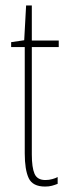

<svg xmlns="http://www.w3.org/2000/svg" viewBox="-20 -676 249 706"><path d="M147 -14Q160 -14 172.5 -17.5Q185 -21 192 -25V0Q182 4 171 7Q160 10 146 10Q100 10 85.5 -21Q71 -52 71 -112V-503H21V-521L69 -528L76 -656H97V-527H196V-503H97V-108Q97 -60 107 -37Q117 -14 147 -14Z"/></svg>

Font: Noto Sans Sinhala UI ExtraCondensed Thin
Style: Regular
Weight: 100
Width: 2
Designer: Jelle Bosma - Monotype Design Team
Foundry: Monotype Imaging Inc.
Version: Version 2.006; ttfautohint (v1.8.4.7-5d5b)